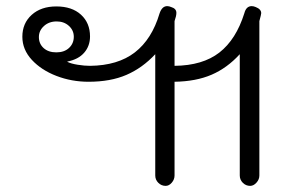

<svg xmlns="http://www.w3.org/2000/svg" viewBox="-20 -605 944 627"><path d="M487 -32V-428Q445 -383 393 -360.5Q341 -338 269 -338Q214 -338 164.5 -357Q115 -376 84 -409.5Q53 -443 53 -485Q53 -529 83.5 -556.5Q114 -584 164 -584Q215 -584 244.5 -557Q274 -530 274 -486Q274 -455 255 -433Q236 -411 200 -404V-403Q212 -397 234 -393.5Q256 -390 274 -390Q365 -391 420.5 -434Q476 -477 501 -561Q509 -585 526 -585Q532 -585 539 -582Q556 -577 556 -563Q556 -553 550 -536V-390Q642 -391 696.5 -433.5Q751 -476 778 -562Q784 -585 802 -585Q808 -585 815 -582Q833 -575 833 -562Q833 -558 827 -536V-32Q827 -19 817.5 -8.5Q808 2 797 2Q783 2 773 -8Q763 -18 763 -32V-428Q722 -383 671 -361Q620 -339 550 -338V-32Q550 -19 541 -8.5Q532 2 521 2Q507 2 497 -8Q487 -18 487 -32ZM221 -485Q221 -506 205 -520.5Q189 -535 165 -535Q140 -535 123.5 -520Q107 -505 107 -484Q107 -462 122.5 -448Q138 -434 164 -434Q190 -434 205.5 -448.5Q221 -463 221 -485Z"/></svg>

Font: Kodchasan Light
Style: Regular
Weight: 300
Version: Version 1.000; ttfautohint (v1.6)